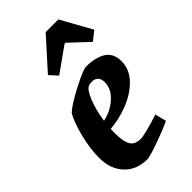

<svg xmlns="http://www.w3.org/2000/svg" viewBox="-219 -760 834 834"><g transform="rotate(-45 198.5 -342.5)"><path d="M143 -197Q142 -188 142 -171Q142 -120 155.5 -97Q169 -74 204 -74Q230 -74 324 -104L337 -52Q299 -34 238.5 -12.5Q178 9 162 9Q96 9 57 -33Q18 -75 18 -143Q18 -200 34.5 -265.5Q51 -331 72 -366Q96 -389 167.5 -426.5Q239 -464 258 -464Q315 -464 349.5 -442.5Q384 -421 384 -372Q384 -322 347 -283.5Q310 -245 254 -223Q198 -201 143 -197ZM147 -243Q193 -251 230.5 -284Q268 -317 268 -359Q268 -379 258 -389.5Q248 -400 230 -400Q218 -400 210 -397Q192 -391 174 -347Q156 -303 147 -243ZM115 -555 240 -694H318L397 -552L355 -519L269 -600H262L148 -519Z"/></g></svg>

Font: Grenze SemiBold
Style: Italic
Weight: 600
Italic angle: -10°
Designer: Renata Polastri
Foundry: Omnibus-Type
Version: Version 1.002; ttfautohint (v1.8)